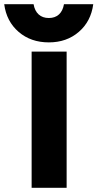

<svg xmlns="http://www.w3.org/2000/svg" viewBox="-106 -896 465 916"><path d="M338.9 -876Q328.1 -793.9 270 -743.9Q211.9 -693.8 127 -693.8Q41 -693.8 -17.1 -743.9Q-75.2 -793.9 -85.9 -876H54.2Q59.6 -844.2 78.4 -827.1Q97.2 -810.1 127 -810.1Q156.7 -810.1 175.3 -827.1Q193.8 -844.2 199.2 -876ZM44.9 -649.9H211.9V0H44.9Z"/></svg>

Font: Overused Grotesk ExtraBold
Style: Regular
Weight: 800
Version: Version 0.002